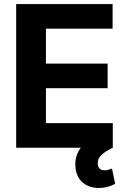

<svg xmlns="http://www.w3.org/2000/svg" viewBox="-20 -727 629 945"><path d="M59.6 -707H534.2V-585.9H206.1V-414.1H509.8V-293H206.1V-121.1H535.2V0Q499 17.1 480 34.9Q460.9 52.7 460.9 76.2Q460.9 93.3 469.7 102.3Q478.5 111.3 495.1 111.3Q504.9 111.3 514.4 108.2Q523.9 105 531.2 102.5L546.9 177.7Q509.8 198.2 467.8 198.2Q421.9 198.2 391.1 174.6Q360.4 150.9 352.5 107.4Q350.6 91.8 350.6 83Q350.6 36.1 377.9 0H59.6Z"/></svg>

Font: Pretendard GOV
Style: Bold
Weight: 700
Designer: Base glyphs from Inter by Rasmus Andersson; Hangeul glyphs from Noto Sans CJK(Source Han Sans) by Jang Soo-young and Kan
Foundry: Kil Hyung-jin
Version: Version 1.309